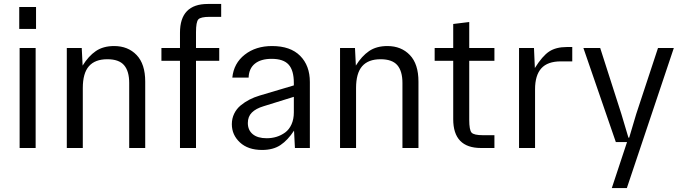

<svg xmlns="http://www.w3.org/2000/svg" viewBox="-20 -740 3414 960"><path d="M78.1 0V-500H158.2V0ZM76.2 -595.2H160.2V-705.1H76.2Z M314 0V-500H388.7L393.1 -412.1Q422.4 -459.5 459.2 -484.6Q496.1 -509.8 550.8 -509.8Q620.1 -509.8 663.1 -464.8Q706.1 -419.9 706.1 -332V0H626V-325.2Q626 -384.3 600.3 -414.1Q574.7 -443.8 516.6 -443.8Q455.1 -443.8 424.6 -408.9Q394 -374 394 -299.8V0Z M879.9 -576.2Q879.9 -720.2 1019 -720.2H1085.9V-655.8H1028.8Q983.4 -655.8 971.7 -643.1Q960 -630.4 960 -579.1V-500H1076.2V-436H960V0H879.9V-436H787.1V-500H879.9Z M1290.5 9.8Q1220.2 9.8 1179.7 -27.8Q1139.2 -65.4 1139.2 -119.1Q1139.2 -147.5 1150.9 -171.6Q1162.6 -195.8 1183.3 -212.9Q1204.1 -230 1227.3 -241.9Q1250.5 -253.9 1278.3 -262.2L1449.2 -313V-325.2Q1449.2 -388.2 1423.1 -417Q1397 -445.8 1338.4 -445.8Q1284.2 -445.8 1254.4 -421.6Q1224.6 -397.5 1223.1 -352.1H1141.6Q1148.9 -423.8 1203.9 -466.8Q1258.8 -509.8 1340.3 -509.8Q1432.1 -509.8 1480.7 -460.9Q1529.3 -412.1 1529.3 -330.1V0H1454.6L1450.2 -86.9Q1418.9 -39.1 1382.3 -14.6Q1345.7 9.8 1290.5 9.8ZM1219.2 -125Q1219.2 -89.4 1243.7 -69.1Q1268.1 -48.8 1313.5 -48.8Q1339.4 -48.8 1362.5 -55.9Q1385.7 -63 1405.8 -77.6Q1425.8 -92.3 1437.5 -118.2Q1449.2 -144 1449.2 -178.2V-255.9L1298.3 -209Q1259.3 -197.3 1239.3 -177.2Q1219.2 -157.2 1219.2 -125Z M1680.2 0V-500H1754.9L1759.3 -412.1Q1788.6 -459.5 1825.4 -484.6Q1862.3 -509.8 1917 -509.8Q1986.3 -509.8 2029.3 -464.8Q2072.3 -419.9 2072.3 -332V0H1992.2V-325.2Q1992.2 -384.3 1966.6 -414.1Q1940.9 -443.8 1882.8 -443.8Q1821.3 -443.8 1790.8 -408.9Q1760.3 -374 1760.3 -299.8V0Z M2385.3 0Q2246.1 0 2246.1 -144V-436H2153.3V-500H2246.1V-620.1L2326.2 -629.9V-500H2452.1V-436H2326.2V-141.1Q2326.2 -89.8 2337.9 -76.9Q2349.6 -64 2395 -64H2452.1V0Z M2575.2 0V-500H2649.9L2654.3 -399.9Q2691.9 -460 2725.8 -482.4Q2759.8 -504.9 2814 -504.9H2841.3V-433.1H2784.2Q2717.8 -433.1 2686.5 -398.2Q2655.3 -363.3 2655.3 -293.9V0Z M3039.1 200.2 3115.2 -29.8H3059.1L2897 -500H2981L3086.9 -169.9L3122.1 -51.8H3126L3161.1 -169.9L3270 -500H3349.1L3114.3 200.2Z"/></svg>

Font: TASA Orbiter Text
Style: Regular
Weight: 400
Designer: Weizhong Zhang
Version: Version 1.000;Glyphs 3.1.2 (3151)